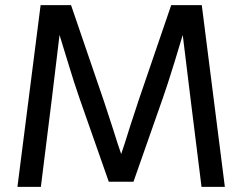

<svg xmlns="http://www.w3.org/2000/svg" viewBox="-20 -728 944 748"><path d="M691.9 -591.8Q684.1 -564.9 658 -480Q631.8 -395 613.8 -344.2L500 -20H403.8L290 -344.2Q270 -401.4 245.1 -483.6Q220.2 -565.9 211.9 -591.8L182.1 -344.2L139.2 0H47.9L138.2 -708H256.8L384.8 -334Q390.6 -314.9 398.9 -291Q407.2 -267.1 416 -238.8Q439.9 -162.6 452.1 -127.9Q464.4 -163.1 487.8 -238.8Q496.6 -266.6 504.9 -290.8Q513.2 -314.9 519 -334L647 -708H766.1L856 0H765.1L722.2 -344.2Z"/></svg>

Font: Sarala
Style: Regular
Weight: 400
Designer: Andres Torresi
Foundry: Huerta Tipografica
Version: Version 1.004;PS 001.003;hotconv 1.0.70;makeotf.lib2.5.58329